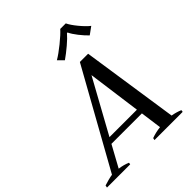

<svg xmlns="http://www.w3.org/2000/svg" viewBox="-286 -1099 1252 1252"><g transform="rotate(-45 339.5 -473.5)"><path d="M361 -781 324 -818Q360 -839 409.5 -879Q459 -919 484 -947H535Q548 -919 581 -879Q614 -839 641 -818L590 -781Q565 -805 539 -838Q513 -871 501 -897H496Q475 -872 436 -839Q397 -806 361 -781ZM668 -14 666 0H406L409 -15Q447 -29 491 -34L471 -181H190L109 -33Q149 -28 184 -13L182 0H-32L-29 -16Q-11 -22 12 -28Q35 -34 50 -36L422 -704H498L598 -34Q634 -28 668 -14ZM465 -221 415 -590 212 -221Z"/></g></svg>

Font: Trirong Medium
Style: Italic
Weight: 500
Italic angle: -12°
Designer: Katatrad Team
Foundry: CadsonDemak
Version: Version 1.001